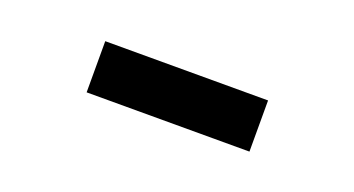

<svg xmlns="http://www.w3.org/2000/svg" viewBox="-25 -803 605 328"><g transform="rotate(20 277.5 -638.5)"><path d="M130 -592V-685H426V-592Z"/></g></svg>

Font: Giro Regular
Style: Bold
Weight: 700
Designer: Paul D. Hunt
Foundry: Adobe Systems Incorporated
Version: Version 1.000;PS 1.0;hotconv 1.0.88;makeotf.lib2.5.647800